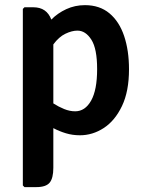

<svg xmlns="http://www.w3.org/2000/svg" viewBox="-20 -530 573 765"><path d="M113 -501Q166 -501 184.5 -452Q209.5 -477.5 244 -493.5Q278.5 -509.5 318.5 -509.5Q377 -509.5 416 -477Q455 -444.5 474.5 -386.8Q494 -329 494 -254Q494 -166 466 -107.5Q438 -49 393.5 -20Q349 9 298.5 9Q269 9 242.5 1Q216 -7 192.5 -19.5V138.5Q192.5 180 177.8 197.8Q163 215.5 125 215.5H77.5L71 209V-494.5L77.5 -501ZM288.5 -408Q266.5 -408 240.5 -395.5Q214.5 -383 192.5 -353V-118Q213.5 -104.5 235.8 -95.5Q258 -86.5 279.5 -86.5Q319 -86.5 343 -129Q367 -171.5 367 -254.5Q367 -336 344 -372Q321 -408 288.5 -408Z"/></svg>

Font: Signika Negative SemiBold
Style: Regular
Weight: 600
Designer: Anna Giedryś
Foundry: Anna Giedryś
Version: Version 2.000; ttfautohint (v1.8.3) -l 8 -r 50 -G 200 -x 9 -